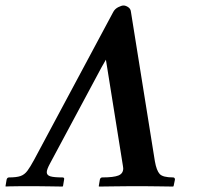

<svg xmlns="http://www.w3.org/2000/svg" viewBox="-86 -678 770 698"><path d="M141 -33Q149 -33 147 -25L143 -1L141 0Q141 0 128 0Q115 0 95 -0.5Q75 -1 54.5 -1Q34 -1 20 -1Q3 -1 -17 -1Q-37 -1 -51 -0.5Q-65 0 -65 0L-66 -1L-62 -25Q-60 -33 -53 -33Q-26 -33 -11.5 -38Q3 -43 13.5 -57Q24 -71 38 -97L326 -635Q332 -646 344 -652Q356 -658 363 -658Q371 -658 380 -652Q389 -646 390 -635L477 -92Q483 -58 494.5 -45.5Q506 -33 543 -33Q550 -33 550 -25L545 -1L543 0Q543 0 528.5 0Q514 0 492 -0.5Q470 -1 448.5 -1Q427 -1 413 -1Q400 -1 377 -1Q354 -1 330.5 -0.5Q307 0 290.5 0Q274 0 274 0L273 -1L277 -25Q279 -33 286 -33Q327 -33 344.5 -40Q362 -47 362 -66Q362 -70 361 -74L304 -430L299 -461L283 -433L96 -84Q84 -62 84 -52Q84 -41 97 -37Q110 -33 141 -33Z"/></svg>

Font: Libertinus Serif Semibold Italic
Style: Regular
Weight: 600
Italic angle: -11.5°
Designer: Philipp H. Poll, Khaled Hosny
Foundry: Caleb Maclennan
Version: Version 7.051;RELEASE